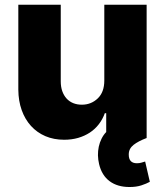

<svg xmlns="http://www.w3.org/2000/svg" viewBox="-20 -565 676 786"><path d="M55 -545.5H228.7V-231.9Q228.7 -209.5 234.9 -191.9Q241.1 -174.4 252.3 -161.9Q263.5 -149.5 279.5 -142.9Q295.5 -136.4 315 -136.4Q353.3 -136.4 380.3 -162.3Q407 -187.9 407 -235.4V-545.5H580.3V0Q546.2 12.8 526.6 28.2Q507.1 43.7 507.1 67.1Q506.7 103.3 540.5 103.3Q551.1 103.3 559.3 100.7Q567.5 98 574.2 96.2L593.4 179.3Q579.9 186.8 559.1 193.7Q538.4 200.6 510.3 200.6Q460.9 200.6 428.8 176.8Q396.7 153.1 385.7 106.9Q381.4 89.1 381 70.8Q380.7 52.6 384.4 35.3Q388.1 18.1 395.8 2.7Q403.4 -12.8 414.8 -24.5V-101.6H409.1Q400.2 -76.7 384.6 -56.5Q369 -36.2 347.7 -22.2Q326.3 -8.2 299.9 -0.5Q273.4 7.1 242.5 7.1Q200.3 7.1 165.8 -7.6Q131.4 -22.4 106.9 -49.4Q82.4 -76.3 68.9 -114Q55.4 -151.6 55 -197.8Z"/></svg>

Font: Inter P Extra Bold
Style: Regular
Weight: 800
Designer: Rasmus Andersson
Foundry: rsms
Version: Version 3.018;git-588b23468